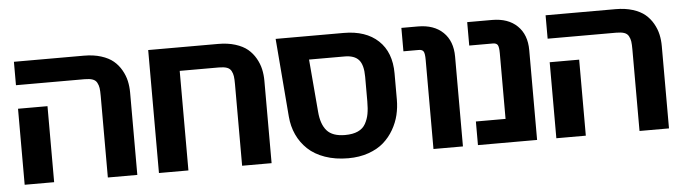

<svg xmlns="http://www.w3.org/2000/svg" viewBox="-42 -767 3360 941"><g transform="rotate(-5 1638.0 -297.0)"><path d="M601.1 -403.8V1H456.1V-399.9Q456.1 -425.3 454.1 -439.2Q452.1 -453.1 445.3 -465.8Q438.5 -478.5 423.8 -483.6Q409.2 -488.8 384.8 -488.8H46.9V-604H391.1Q438.5 -604 475.6 -592.3Q512.7 -580.6 535.6 -561.3Q558.6 -542 573.7 -515.4Q588.9 -488.8 595 -461.4Q601.1 -434.1 601.1 -403.8ZM46.9 -373H191.9V1H46.9Z M707.5 -604H1051.8Q1099.1 -604 1136.2 -592.3Q1173.3 -580.6 1196.3 -561.3Q1219.2 -542 1234.4 -515.4Q1249.5 -488.8 1255.6 -461.4Q1261.7 -434.1 1261.7 -403.8V1H1116.7V-399.9Q1116.7 -425.3 1114.7 -439.2Q1112.8 -453.1 1106 -465.8Q1099.1 -478.5 1084.5 -483.6Q1069.8 -488.8 1045.4 -488.8H852.5V1H707.5Z M1900.4 -384.8V-255.9Q1900.4 -217.3 1891.6 -180.4Q1882.8 -143.6 1862.8 -108.9Q1842.8 -74.2 1813.2 -48.1Q1783.7 -22 1738.8 -6.1Q1693.8 9.8 1638.7 9.8Q1575.2 9.8 1524.4 -8.1Q1473.6 -25.9 1440.4 -57.4Q1407.2 -88.9 1388.4 -129.9Q1369.6 -170.9 1365.7 -219.2L1334.5 -604H1669.4Q1777.8 -604 1839.1 -546.4Q1900.4 -488.8 1900.4 -384.8ZM1663.6 -488.8H1488.8L1510.7 -230Q1515.6 -168 1543.5 -136.5Q1571.3 -105 1632.8 -105Q1670.9 -105 1696 -116.5Q1721.2 -127.9 1733.6 -150.4Q1746.1 -172.9 1750.7 -198.2Q1755.4 -223.6 1755.4 -259.8V-380.9Q1755.4 -439 1733.6 -463.9Q1711.9 -488.8 1663.6 -488.8Z M2203.1 -440.9V1H2058.1V-438Q2058.1 -468.8 2052 -478.8Q2045.9 -488.8 2028.3 -488.8H1953.1V-604H2034.2Q2113.3 -604 2158.2 -560.5Q2203.1 -517.1 2203.1 -440.9Z M2567.9 -440.9V1H2276.9V-115.2H2422.9V-438Q2422.9 -468.8 2416.7 -478.8Q2410.6 -488.8 2393.1 -488.8H2276.9V-604H2398.9Q2478 -604 2522.9 -560.5Q2567.9 -517.1 2567.9 -440.9Z M3216.8 -403.8V1H3071.8V-399.9Q3071.8 -425.3 3069.8 -439.2Q3067.9 -453.1 3061 -465.8Q3054.2 -478.5 3039.6 -483.6Q3024.9 -488.8 3000.5 -488.8H2662.6V-604H3006.8Q3054.2 -604 3091.3 -592.3Q3128.4 -580.6 3151.4 -561.3Q3174.3 -542 3189.5 -515.4Q3204.6 -488.8 3210.7 -461.4Q3216.8 -434.1 3216.8 -403.8ZM2662.6 -373H2807.6V1H2662.6Z"/></g></svg>

Font: LT Superior
Style: Bold
Weight: 400
Designer: Daniel Lyons
Foundry: LyonsType
Version: Version 1.000